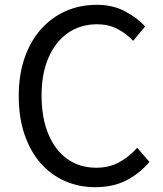

<svg xmlns="http://www.w3.org/2000/svg" viewBox="-20 -766 678 799"><path d="M377 13Q309 13 250.5 -12.5Q192 -38 149 -87Q106 -136 82 -206.5Q58 -277 58 -366Q58 -455 82.5 -525.5Q107 -596 151 -645Q195 -694 254 -720Q313 -746 383 -746Q450 -746 501 -718.5Q552 -691 584 -656L534 -596Q505 -627 468 -646Q431 -665 384 -665Q315 -665 263 -629Q211 -593 182 -526.5Q153 -460 153 -369Q153 -276 181 -208.5Q209 -141 260 -104.5Q311 -68 381 -68Q433 -68 474.5 -90Q516 -112 551 -151L602 -92Q559 -42 504 -14.5Q449 13 377 13Z"/></svg>

Font: Noto Sans JP Thin
Style: Regular
Weight: 400
Version: Version 2.004-H2;hotconv 1.0.118;makeotfexe 2.5.65603